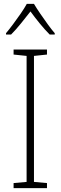

<svg xmlns="http://www.w3.org/2000/svg" viewBox="-20 -969 312 989"><path d="M222 0H50V-26L117 -32V-681L50 -688V-714H222V-688L155 -681V-32L222 -26ZM155 -949Q168 -927 187.5 -898.5Q207 -870 227 -842.5Q247 -815 262 -798V-791H236Q211 -816 184.5 -848.5Q158 -881 137 -910Q115 -882 88.5 -849Q62 -816 37 -791H11V-798Q27 -817 47.5 -844.5Q68 -872 87 -899.5Q106 -927 118 -949Z"/></svg>

Font: Noto Sans Gurmukhi SemiCondensed ExtraLight
Style: Regular
Weight: 200
Width: 4
Designer: Jelle Bosma - Monotype Design Team
Foundry: Monotype Imaging Inc.
Version: Version 2.004; ttfautohint (v1.8.4.7-5d5b)